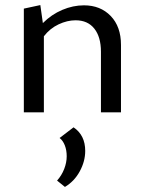

<svg xmlns="http://www.w3.org/2000/svg" viewBox="-20 -443 571 757"><path d="M457 -266V0H378V-239Q378 -297 352 -330Q326 -363 278 -363Q245 -363 211 -347Q177 -331 153 -300V0H74V-409L139 -423L149 -352Q183 -386 225.5 -404Q268 -422 311 -422Q376 -422 416.5 -380Q457 -338 457 -266ZM316 152Q316 193 294.5 232.5Q273 272 236 294L205 269Q223 249 233 223.5Q243 198 243 173Q243 149 235.5 130Q228 111 215 101L270 59Q316 90 316 152Z"/></svg>

Font: Ysabeau Infant Medium
Style: Regular
Weight: 500
Designer: Christian Thalmann (Catharsis Fonts)
Version: Version 0.003